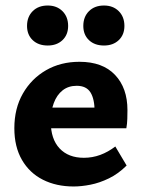

<svg xmlns="http://www.w3.org/2000/svg" viewBox="-20 -662 517 696"><path d="M247 14Q184 14 135.5 -10.5Q87 -35 59.5 -82.5Q32 -130 32 -197Q32 -269 63 -323Q94 -377 147 -407.5Q200 -438 268 -438Q352 -438 397 -390.5Q442 -343 442 -263Q442 -248 441.5 -231Q441 -214 438 -197H323V-257Q323 -303 308 -327Q293 -351 258 -351Q228 -351 207 -334.5Q186 -318 175 -288.5Q164 -259 164 -221Q164 -158 196 -124Q228 -90 284 -90Q315 -90 343.5 -100.5Q372 -111 398 -131L439 -62Q409 -32 375 -15.5Q341 1 308 7.5Q275 14 247 14ZM99 -197 115 -272H429V-197ZM153 -497Q119 -497 98.5 -516.5Q78 -536 78 -568Q78 -601 98.5 -621.5Q119 -642 153 -642Q186 -642 206.5 -621.5Q227 -601 227 -568Q227 -536 206.5 -516.5Q186 -497 153 -497ZM357 -497Q323 -497 302.5 -516.5Q282 -536 282 -568Q282 -601 302.5 -621.5Q323 -642 357 -642Q390 -642 410.5 -621.5Q431 -601 431 -568Q431 -536 410.5 -516.5Q390 -497 357 -497Z"/></svg>

Font: Ysabeau ExtraBold
Style: Regular
Weight: 800
Designer: Christian Thalmann (Catharsis Fonts)
Version: Version 2.002